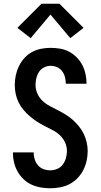

<svg xmlns="http://www.w3.org/2000/svg" viewBox="-20 -999 540 1027"><path d="M249 8Q223 8 197 3.5Q171 -1 147.5 -12Q124 -23 105 -41.5Q86 -60 73.5 -82.5Q61 -105 55 -130.5Q49 -156 49 -182Q49 -183 49 -183Q49 -183 49 -184H160Q160 -183 160 -183Q160 -183 160 -183Q160 -165 165.5 -147Q171 -129 183 -115Q195 -101 212.5 -94.5Q230 -88 249 -88Q268 -88 286 -95.5Q304 -103 315.5 -118.5Q327 -134 332.5 -153Q338 -172 338 -191Q338 -215 328 -237Q318 -259 300.5 -275.5Q283 -292 261.5 -303Q240 -314 218.5 -325Q197 -336 177 -349Q157 -362 139 -377.5Q121 -393 105.5 -411.5Q90 -430 79.5 -451.5Q69 -473 64 -496.5Q59 -520 59 -544Q59 -570 64.5 -596Q70 -622 81.5 -645.5Q93 -669 110.5 -688.5Q128 -708 151 -720.5Q174 -733 199.5 -738Q225 -743 251 -743Q277 -743 302.5 -738.5Q328 -734 350.5 -722Q373 -710 391 -691.5Q409 -673 420.5 -650.5Q432 -628 437.5 -602.5Q443 -577 443 -552Q443 -552 443 -551.5Q443 -551 443 -551H332Q332 -551 332 -551Q332 -551 332 -551Q332 -569 327.5 -586.5Q323 -604 312.5 -618Q302 -632 285.5 -639.5Q269 -647 251 -647Q233 -647 216 -638.5Q199 -630 189 -615Q179 -600 174.5 -581.5Q170 -563 170 -545Q170 -521 180 -498.5Q190 -476 207.5 -459.5Q225 -443 246 -432Q267 -421 288.5 -410Q310 -399 330.5 -386.5Q351 -374 369 -358Q387 -342 402 -323.5Q417 -305 427.5 -283.5Q438 -262 443.5 -238.5Q449 -215 449 -191Q449 -164 443 -138Q437 -112 425 -88.5Q413 -65 394 -45.5Q375 -26 351.5 -14Q328 -2 301.5 3Q275 8 249 8ZM144 -795 73 -850 202 -979H298L427 -850L356 -795L250 -921Z"/></svg>

Font: Iosevka SS08 Regular
Style: Bold
Weight: 700
Monospace: yes
Designer: Belleve Invis
Foundry: Belleve Invis
Version: Version 16.3.4; ttfautohint (v1.8.4)